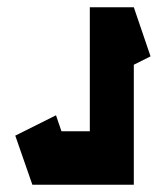

<svg xmlns="http://www.w3.org/2000/svg" viewBox="-20 -752 457 528"><path d="M227 -732H348L394 -597L348 -574V-391V-244H227H69L22 -379L134 -435L149 -391H227Z"/></svg>

Font: PatchSerif
Style: Regular
Weight: 400
Version: Version 1.1